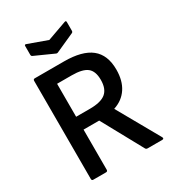

<svg xmlns="http://www.w3.org/2000/svg" viewBox="-200 -960 975 1074"><g transform="rotate(-30 287.0 -423.0)"><path d="M83 0Q73 0 73 -11V-644Q73 -655 83 -655H272Q389 -655 446 -609.5Q503 -564 503 -469Q503 -398 472 -351Q441 -304 383 -285V-284L536 -13Q542 0 528 0H434Q425 0 421 -7L277 -270H176V-11Q176 0 165 0ZM176 -353H265Q336 -353 367.5 -379Q399 -405 399 -463Q399 -519 369.5 -542.5Q340 -566 270 -566H176ZM254 -716 134 -770Q127 -773 127 -782V-838Q127 -849 139 -844L261 -800L384 -844Q396 -849 396 -838V-782Q396 -773 389 -770L269 -716Q261 -712 254 -716Z"/></g></svg>

Font: Sofia Sans Extra Cond
Style: Bold
Weight: 700
Width: 1
Designer: Botio Nikoltchev, Ani Petrova
Foundry: lettersoup
Version: Version 4.100; ttfautohint (v1.8.3)